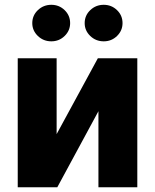

<svg xmlns="http://www.w3.org/2000/svg" viewBox="-20 -792 656 812"><path d="M219.5 -224.8 393.8 -545.5H560.7V0H396.3V-321.7L222.3 0H55V-545.5H219.5ZM197.1 -617.2Q163.7 -617.2 140.1 -639.9Q116.5 -662.6 116.5 -694.2Q116.5 -726.6 140.1 -749.1Q163.7 -771.7 197.1 -771.7Q230.1 -771.7 253.4 -749.1Q276.6 -726.6 276.6 -694.2Q276.6 -662.6 253.4 -639.9Q230.1 -617.2 197.1 -617.2ZM418.7 -617.2Q385.3 -617.2 361.7 -639.9Q338.1 -662.6 338.1 -694.2Q338.1 -726.6 361.7 -749.1Q385.3 -771.7 418.7 -771.7Q451.7 -771.7 475 -749.1Q498.2 -726.6 498.2 -694.2Q498.2 -662.6 475 -639.9Q451.7 -617.2 418.7 -617.2Z"/></svg>

Font: Inter UI Extra Bold
Style: Regular
Weight: 800
Designer: Rasmus Andersson
Foundry: rsms
Version: 3.2;8d6f07862